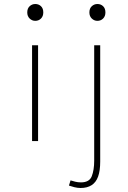

<svg xmlns="http://www.w3.org/2000/svg" viewBox="-20 -704 640 958"><path d="M140 0V-478H170V0ZM156 -600Q140 -600 128 -611.5Q116 -623 116 -642Q116 -662 128 -673Q140 -684 156 -684Q173 -684 184.5 -673Q196 -662 196 -642Q196 -623 184.5 -611.5Q173 -600 156 -600ZM382 234Q367 234 351 230Q335 226 324 222L332 196Q341 199 355 202.5Q369 206 384 206Q426 206 438 175Q450 144 450 98V-478H480V102Q480 148 469.5 177Q459 206 437 220Q415 234 382 234ZM466 -600Q450 -600 438 -611.5Q426 -623 426 -642Q426 -662 438 -673Q450 -684 466 -684Q483 -684 494.5 -673Q506 -662 506 -642Q506 -623 494.5 -611.5Q483 -600 466 -600Z"/></svg>

Font: Source Code Pro ExtraLight ExtraLight
Style: Regular
Weight: 250
Monospace: yes
Version: Version 1.018;hotconv 1.0.116;makeotfexe 2.5.65601